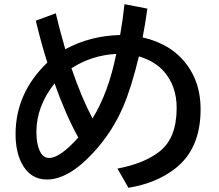

<svg xmlns="http://www.w3.org/2000/svg" viewBox="-20 -846 1039 909"><path d="M244.1 -783.2Q259.8 -714.4 289.1 -612.8Q406.2 -676.8 548.8 -680.2Q561.5 -751.5 569.3 -826.2L677.7 -805.2Q667 -728 655.3 -668.9Q762.7 -643.6 827.1 -582Q929.7 -483.9 929.7 -328.6Q929.7 -140.6 808.6 -47.4Q718.8 22 587.9 43L536.1 -47.9Q665 -72.3 737.3 -130.4Q816.4 -193.8 816.4 -335Q816.4 -438 756.8 -506.8Q713.9 -556.2 637.7 -579.1Q600.6 -426.8 562.5 -339.4Q510.7 -219.7 422.9 -124.5Q304.7 3.9 202.1 3.9Q122.1 3.9 82 -74.2Q53.7 -130.4 53.7 -210.4Q53.7 -405.8 204.1 -549.8Q176.8 -635.3 149.4 -748ZM238.3 -451.2Q152.3 -342.8 152.3 -221.2Q152.3 -166 168 -131.8Q183.6 -98.1 212.9 -98.1Q263.7 -98.1 350.6 -194.8Q290 -304.7 238.3 -451.2ZM530.3 -590.8Q414.1 -584.5 318.4 -522.9Q365.2 -385.3 418 -285.2Q494.1 -408.7 530.3 -590.8Z"/></svg>

Font: UDEV Gothic 35
Style: Bold
Weight: 700
Version: v2.1.0; ttfautohint (v1.8.4.7-5d5b-dirty) -l 6 -r 45 -G 200 